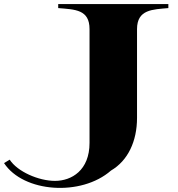

<svg xmlns="http://www.w3.org/2000/svg" viewBox="-262 -720 879 950"><path d="M571 -680V-700H26V-680C110 -673 181 -673 181 -576V-13C181 123 92 175 10 175C-71 175 -176 129 -214 70L-242 87C-146 233 140 253 287 124C371 75 416 -21 416 -137V-576C416 -674 494 -673 571 -680Z"/></svg>

Font: Sprat Extended
Style: Bold
Weight: 700
Width: 9
Designer: Ethan Nakache
Foundry: Collletttivo
Version: Version 2.000;Glyphs 3.2 (3217)